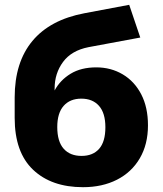

<svg xmlns="http://www.w3.org/2000/svg" viewBox="-20 -767 676 798"><path d="M325 11Q194 11 117.5 -61.5Q41 -134 41 -277V-362Q41 -508 114.5 -596.5Q188 -685 331 -712L517 -747L563 -611L348 -571Q277 -557 242 -509.5Q207 -462 207 -399V-391Q230 -434 273.5 -460.5Q317 -487 380 -487Q441 -487 490 -458Q539 -429 567 -375Q595 -321 595 -246Q595 -167 561 -109Q527 -51 466 -20Q405 11 325 11ZM319 -119Q366 -119 392 -148.5Q418 -178 418 -238Q418 -297 391.5 -327Q365 -357 318 -357Q271 -357 244.5 -327Q218 -297 218 -239Q218 -179 244.5 -149Q271 -119 319 -119Z"/></svg>

Font: Mulish Black
Style: Regular
Weight: 900
Designer: Vernon Adams
Foundry: Vernon Adams
Version: Version 3.603; ttfautohint (v1.8.3)